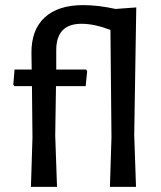

<svg xmlns="http://www.w3.org/2000/svg" viewBox="-20 -731 628 751"><path d="M317 -459 321 -452 315 -394H199L196 -201L203 0H101L107 -193L105 -394H36L32 -400L37 -459H104L103 -522Q102 -614 154.5 -662.5Q207 -711 305 -711Q364 -711 432 -696L513 -702L505 -203L512 0H410L416 -194L412 -614Q349 -638 299 -638Q201 -638 200 -537V-459Z"/></svg>

Font: Alegreya Sans Medium
Style: Regular
Weight: 500
Designer: Juan Pablo del Peral
Foundry: Huerta Tipografica
Version: Version 2.007